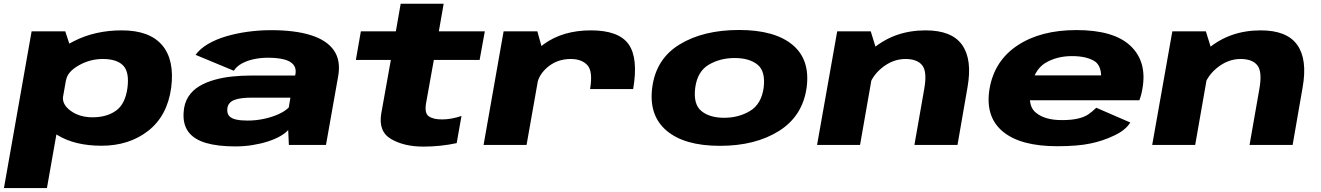

<svg xmlns="http://www.w3.org/2000/svg" viewBox="-56 -752 6854 996"><path d="M-35.5 223.5H187.5L314 -493.5L282.5 -589.5H108ZM470.5 4Q614 4 713 -73.5Q812 -151 832 -296.5Q850.5 -441 785 -517.8Q719.5 -594.5 575.5 -594.5Q437 -594.5 326.8 -538.2Q216.5 -482 208 -432.5L287 -336.5Q293.5 -379 352 -412.5Q410.5 -446 477 -446Q550.5 -446 583.2 -411.8Q616 -377.5 605 -295Q593.5 -211.5 545.2 -177.5Q497 -143.5 424 -143.5Q357 -143.5 310.5 -177.2Q264 -211 271.5 -254.5L159.5 -157Q150 -108 240.8 -52Q331.5 4 470.5 4Z M1164.5 7.5Q1211.5 7.5 1254.5 0.5Q1297.5 -6.5 1333.8 -18.2Q1370 -30 1397 -45.2Q1424 -60.5 1439 -77.5L1442.5 0H1635L1698 -355Q1713 -437.5 1676.2 -490.5Q1639.5 -543.5 1556.8 -569.5Q1474 -595.5 1350.5 -595.5Q1290.5 -595.5 1231 -587.5Q1171.5 -579.5 1118 -563.8Q1064.5 -548 1023.2 -523.8Q982 -499.5 958.5 -467.5L1157 -385Q1172 -408.5 1200.2 -423.5Q1228.5 -438.5 1263 -445.5Q1297.5 -452.5 1333.5 -452.5Q1382.5 -452.5 1415.8 -444.2Q1449 -436 1464.8 -418.2Q1480.5 -400.5 1477.5 -372.5L1475 -360H1240.5Q1197 -360 1149.5 -355.2Q1102 -350.5 1057.8 -338.2Q1013.5 -326 977.8 -304.8Q942 -283.5 920.5 -249.5Q899 -215.5 896.5 -168Q892.5 -105.5 922.2 -66.8Q952 -28 1013.2 -10.2Q1074.5 7.5 1164.5 7.5ZM1228.5 -126.5Q1192.5 -126.5 1168.2 -132Q1144 -137.5 1132.8 -150.5Q1121.5 -163.5 1123 -185.5Q1124 -203.5 1133.8 -215.5Q1143.5 -227.5 1160.2 -233.8Q1177 -240 1200 -242.8Q1223 -245.5 1252 -245.5H1450.5L1442 -194.5Q1423.5 -175.5 1389.5 -160Q1355.5 -144.5 1313.5 -135.5Q1271.5 -126.5 1228.5 -126.5Z M2140 8.5Q2229 8.5 2313 -9.5L2338 -150.5Q2285 -132.5 2237 -132.5Q2191.5 -132.5 2168.5 -148.5Q2145.5 -164.5 2154 -215.5L2194.5 -441H2432L2459 -589.5H2220.5L2245.5 -732.5H2022.5L1997.5 -589.5H1816L1790 -441H1971.5L1922 -164.5Q1905.5 -70 1972.8 -30.8Q2040 8.5 2140 8.5Z M3005 -290H3228.5Q3256 -450.5 3204.8 -522.5Q3153.5 -594.5 3009.5 -594.5Q2865 -594.5 2767 -524.2Q2669 -454 2655 -374.5L2729.5 -313.5Q2739.5 -367.5 2788.5 -406.8Q2837.5 -446 2904.5 -446Q2961.5 -446 2991 -414Q3020.5 -382 3005 -290ZM2452.5 0H2675.5L2761 -483.5L2731.5 -589.5H2556.5Z M3678.5 4.5Q3862.5 4.5 3985.2 -72.8Q4108 -150 4128.5 -298.5Q4147.5 -443 4054.8 -519.8Q3962 -596.5 3778 -596.5Q3593 -596.5 3470 -521.8Q3347 -447 3327.5 -298.5Q3308.5 -154 3401.2 -74.8Q3494 4.5 3678.5 4.5ZM3700.5 -141Q3625.5 -141 3582.5 -176Q3539.5 -211 3550.5 -297Q3562 -382 3621 -416.5Q3680 -451 3755 -451Q3831 -451 3873.5 -416.8Q3916 -382.5 3905.5 -297Q3893.5 -211.5 3834.5 -176.2Q3775.5 -141 3700.5 -141Z M4182.5 0H4405.5L4491.5 -490.5L4461 -589.5H4287ZM4687.5 0H4911L4963 -299.5Q4988.5 -443.5 4935 -519Q4881.5 -594.5 4745.5 -594.5Q4585.5 -594.5 4472.2 -499.5Q4359 -404.5 4345.5 -330.5L4443 -272Q4456.5 -347.5 4515 -396.8Q4573.5 -446 4641 -446Q4703 -446 4728.8 -412.2Q4754.5 -378.5 4738 -288Z M5428 6.5 5452 -129Q5367.5 -129 5321.5 -164.5Q5273.5 -198 5290.5 -292.5Q5307 -388.5 5366 -425Q5425.5 -461 5504.5 -461Q5585.5 -461 5628 -430.5Q5654.5 -407.5 5656 -361H5283L5260.5 -232H5854.5Q5865 -258.5 5870.5 -293Q5895 -432.5 5808 -514.5Q5721.5 -596 5528 -596Q5342.5 -596 5222.5 -516.5Q5103 -437.5 5077.5 -293Q5053 -148.5 5144.5 -71Q5236 6.5 5428 6.5ZM5452 -129 5428 6.5Q5534.5 6.5 5600 -7.5Q5664.5 -20.5 5724 -49Q5782 -76 5807.5 -116.5L5631 -193Q5609.5 -172 5588 -157.5Q5565.5 -143.5 5534 -136.5Q5501.5 -129 5452 -129Z M5921 0H6144L6230 -490.5L6199.5 -589.5H6025.5ZM6426 0H6649.5L6701.5 -299.5Q6727 -443.5 6673.5 -519Q6620 -594.5 6484 -594.5Q6324 -594.5 6210.8 -499.5Q6097.5 -404.5 6084 -330.5L6181.5 -272Q6195 -347.5 6253.5 -396.8Q6312 -446 6379.5 -446Q6441.5 -446 6467.2 -412.2Q6493 -378.5 6476.5 -288Z"/></svg>

Font: Anybody Expanded ExtraBold
Style: Italic
Weight: 800
Width: 7
Italic angle: -10°
Version: Version 1.113;gftools[0.9.25]